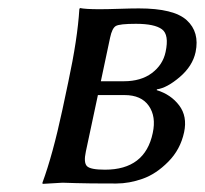

<svg xmlns="http://www.w3.org/2000/svg" viewBox="-20 -452 506 475"><path d="M229.5 -251H286.6Q328.6 -251 355.7 -271.2Q382.8 -291.5 389.6 -323.2Q398.9 -366.2 380.6 -379.6Q362.3 -393.1 316.4 -393.1Q275.9 -393.1 266.6 -387.7Q257.3 -382.3 252.4 -358.9ZM222.2 -216.8 192.4 -77.1Q186.5 -49.8 195.1 -41Q203.6 -32.2 239.7 -32.2Q338.9 -32.2 357.9 -123Q366.7 -163.6 348.1 -190.2Q329.6 -216.8 288.1 -216.8ZM134.8 0 85.4 2.9 85 0Q110.4 -68.8 134.3 -180.2L148.9 -249Q171.9 -356.4 176.3 -429.2L177.7 -432.1Q191.4 -429.2 226.1 -429.2Q245.1 -429.2 274.9 -430.2Q304.7 -431.2 323.7 -431.2Q410.2 -431.2 442.1 -401.9Q474.1 -372.6 463.9 -323.2Q456.5 -288.6 424.8 -261.5Q393.1 -234.4 368.2 -231L367.7 -229Q402.8 -218.3 423.3 -191.2Q443.8 -164.1 435.5 -125Q426.3 -82 396.2 -51.8Q366.2 -21.5 333 -9.8Q299.8 2 267.6 2Q194.8 2 167.5 1Q140.1 0 134.8 0Z"/></svg>

Font: Linux Biolinum
Style: Italic
Weight: 400
Italic angle: -12°
Designer: Philipp H. Poll
Foundry: Philipp H. Poll
Version: Version 1.1.3 ; ttfautohint (v0.9)